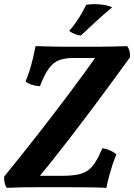

<svg xmlns="http://www.w3.org/2000/svg" viewBox="-39 -901 646 924"><path d="M-7 3Q-13 -7 -16.5 -20.5Q-20 -34 -19 -51Q63 -152 139 -249Q215 -346 289 -444.5Q363 -543 436 -646L461 -622H314Q274 -622 246 -611.5Q218 -601 196.5 -572Q175 -543 153 -486Q109 -489 84 -509Q94 -532 103 -560.5Q112 -589 119.5 -620.5Q127 -652 132 -679Q168 -678 205.5 -677Q243 -676 282 -676Q321 -676 364 -676Q398 -676 432 -676Q466 -676 501 -677Q536 -678 573 -679Q588 -659 587 -626Q512 -522 438 -422.5Q364 -323 288 -224.5Q212 -126 129 -25L113 -55H261Q303 -55 332.5 -60.5Q362 -66 382.5 -80Q403 -94 419.5 -120Q436 -146 454 -188Q494 -181 521 -158Q512 -137 503 -109.5Q494 -82 486 -52.5Q478 -23 473 3Q428 1 385 0.5Q342 0 300.5 0Q259 0 216 0Q171 0 134 0Q97 0 63.5 0.5Q30 1 -7 3ZM350 -730Q335 -732 320.5 -737.5Q306 -743 294 -752Q314 -775 330 -798.5Q346 -822 357.5 -843Q369 -864 376 -878Q387 -880 397.5 -880.5Q408 -881 418 -881Q442 -881 463.5 -877Q485 -873 501 -866Q461 -833 422 -797Q383 -761 350 -730Z"/></svg>

Font: Vollkorn SemiBold
Style: Italic
Weight: 600
Italic angle: -11°
Designer: Friedrich Althausen
Foundry: Friedrich Althausen
Version: Version 5.000